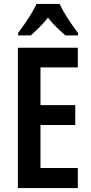

<svg xmlns="http://www.w3.org/2000/svg" viewBox="-20 -957 463 977"><path d="M376 0H71V-714H376V-614H186V-422H363V-321H186V-102H376ZM283 -937Q299 -904 324.5 -864Q350 -824 377 -789V-777H312Q293 -794 269 -817Q245 -840 224 -867Q202 -839 178 -815.5Q154 -792 137 -777H72V-789Q88 -810 106.5 -837Q125 -864 141 -890.5Q157 -917 166 -937Z"/></svg>

Font: Noto Sans Gujarati UI ExtraCondensed SemiBold
Style: Regular
Weight: 600
Width: 2
Designer: Jelle Bosma - Monotype Design Team, Universal Thirst
Foundry: Monotype Imaging Inc.
Version: Version 2.106; ttfautohint (v1.8.4.7-5d5b)